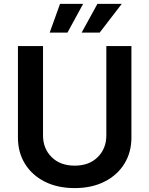

<svg xmlns="http://www.w3.org/2000/svg" viewBox="-20 -967 776 998"><path d="M368.2 10.7Q279.3 10.7 212.9 -22.7Q146.5 -56.2 109.9 -115.5Q73.2 -174.8 73.2 -252.4V-727.5H203.6V-263.2Q203.6 -194.8 248.3 -150.4Q293 -106 368.2 -106Q443.4 -106 488 -150.4Q532.7 -194.8 532.7 -263.2V-727.5H663.1V-252.4Q663.1 -174.8 626.2 -115.5Q589.4 -56.2 522.9 -22.7Q456.5 10.7 368.2 10.7ZM498 -797.4H404.3L486.3 -946.8H612.8ZM330.6 -797.4H238.3L292 -946.8H412.1Z"/></svg>

Font: Inter-SemiBold
Style: Regular
Weight: 600
Designer: Rasmus Andersson
Foundry: rsms
Version: Version 4.000;git-a52131595